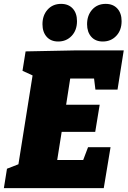

<svg xmlns="http://www.w3.org/2000/svg" viewBox="-32 -970 658 990"><path d="M422 -211H538L503 0H-12L4 -100L63 -123L136 -581L84 -605L100 -705L350 -710H606L574 -508H460L453 -565H330L309 -430H482L459 -290H286L263 -145H397ZM268 -756Q230 -756 208.5 -780.5Q187 -805 187 -845Q187 -891 213.5 -920.5Q240 -950 283 -950Q321 -950 343 -926Q365 -902 365 -861Q365 -814 337.5 -785Q310 -756 268 -756ZM498 -756Q460 -756 438.5 -780.5Q417 -805 417 -845Q417 -891 443.5 -920.5Q470 -950 513 -950Q551 -950 573 -926Q595 -902 595 -861Q595 -814 567.5 -785Q540 -756 498 -756Z"/></svg>

Font: Bitter Black
Style: Italic
Weight: 900
Italic angle: -9°
Designer: Sol Matas, and Bitter project Authors
Foundry: Sol Matas
Version: Version 2.001